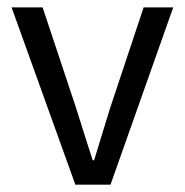

<svg xmlns="http://www.w3.org/2000/svg" viewBox="-20 -506 507 526"><path d="M11.7 -485.8H96.7L188.5 -210Q199.7 -173.8 211.2 -137.9Q222.7 -102.1 233.9 -66.9H237.8Q248.5 -102.1 259.5 -137.9Q270.5 -173.8 281.7 -210L373.5 -485.8H454.6L282.7 0H186.5Z"/></svg>

Font: Pyidaungsu
Style: Regular
Weight: 400
Designer: Sun Tun
Foundry: MCF
Version: Version 2.053; ttfautohint (v1.8.2)